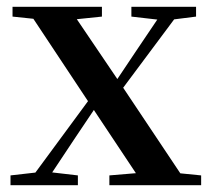

<svg xmlns="http://www.w3.org/2000/svg" viewBox="-20 -547 624 567"><path d="M11 0V-29L99 -39H124L210 -29V0ZM57 0 278 -300 300 -280H296L202 -140L109 0ZM303 0V-29L434 -40H464L574 -29V0ZM308 -240 287 -262H292L381 -395L470 -527H522ZM405 0 250 -233 55 -527H182L333 -304L536 0ZM17 -498V-527H281V-498L175 -487H122ZM368 -498V-527H559V-498L480 -488H455Z"/></svg>

Font: Noto Serif KR ExtraLight SemiBold
Style: Regular
Weight: 600
Version: Version 2.002-H1;hotconv 1.1.0;makeotfexe 2.6.0